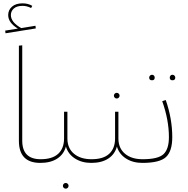

<svg xmlns="http://www.w3.org/2000/svg" viewBox="-20 -974 1123 1148"><path d="M192 -820 194 -804 13 -775 11 -791 87 -803Q29 -838 29 -884Q29 -914 51.5 -934Q74 -954 115 -954Q148 -954 173 -939L166 -926Q141 -939 115 -939Q80 -939 62.5 -923Q45 -907 45 -884Q45 -841 107 -806ZM223 -22 236 -11 221 0Q93 0 93 -132V-701L113 -703V-133Q113 -22 223 -22Z M527 -22 541 -11 526 0Q469 0 428 -26.5Q387 -53 374 -98Q362 -52 322.5 -26Q283 0 221 0L206 -11L223 -22Q293 -22 328 -54.5Q363 -87 363 -146V-306H383V-146Q383 -88 422 -55Q461 -22 527 -22ZM361 125Q366 120 373 120Q380 120 385 125Q390 130 390 137Q390 144 385 149Q380 154 373 154Q366 154 361 149Q356 144 356 137Q356 130 361 125Z M690 -390Q685 -385 678 -385Q671 -385 666 -390Q661 -395 661 -402Q661 -409 666 -414Q671 -419 678 -419Q685 -419 690 -414Q695 -409 695 -402Q695 -395 690 -390ZM832 -22 846 -11 831 0Q774 0 733 -26.5Q692 -53 679 -98Q667 -52 627.5 -26Q588 0 526 0L511 -11L528 -22Q598 -22 633 -54.5Q668 -87 668 -146V-306H688V-146Q688 -88 727 -55Q766 -22 832 -22Z M889 -494Q872 -494 872 -510Q872 -517 877 -522Q882 -527 889 -527Q896 -527 900.5 -522Q905 -517 905 -510Q905 -494 889 -494ZM1011 -494Q995 -494 995 -510Q995 -517 999.5 -522Q1004 -527 1011 -527Q1018 -527 1023 -522Q1028 -517 1028 -510Q1028 -494 1011 -494ZM833 -22Q926 -22 958 -52.5Q990 -83 990 -154Q990 -256 950 -369L971 -376Q1010 -264 1010 -154Q1010 -70 972.5 -35Q935 0 831 0L816 -11Z"/></svg>

Font: FiraGO Thin
Style: Regular
Weight: 100
Designer: bBox Type
Foundry: bBox Type GmbH
Version: Version 1.001;PS 001.001;hotconv 1.0.88;makeotf.lib2.5.64775